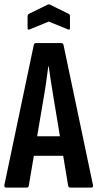

<svg xmlns="http://www.w3.org/2000/svg" viewBox="-20 -850 442 870"><path d="M7.5 0Q-1.8 0 -0.1 -11.9L133.1 -646.4Q134.8 -655 144 -655H256.9Q266 -655 267.8 -646.4L401.1 -12.3Q403.3 0 394 0H298.9Q290.9 0 288.9 -7.9L221.9 -411.3Q216.1 -446 210.8 -480.3Q205.4 -514.6 200.8 -549.2H198.8Q194.2 -514.6 189.5 -480.3Q184.8 -446 178.5 -410.7L110.4 -8.3Q109.4 0 100.7 0ZM117.5 -143.9 133 -232.6H264.7L282.2 -143.9ZM115.3 -717.2Q105 -712.8 105 -721.3V-774.9Q105 -783.9 110.1 -786.9L194.9 -828.5Q201 -831.9 207.2 -828.5L291.9 -786.9Q297.1 -783.9 297.1 -774.9V-721.3Q297.1 -713.4 286.8 -717.2L201 -752.3Z"/></svg>

Font: Sofia Sans Extra Condensed
Style: Regular
Weight: 400
Designer: Botio Nikoltchev, Ani Petrova
Foundry: lettersoup
Version: Version 4.101